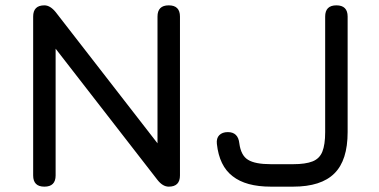

<svg xmlns="http://www.w3.org/2000/svg" viewBox="-20 -698 1419 718"><path d="M146 0C174 0 188 -14 188 -42C188 -42 188 -543 188 -543C188 -543 167 -543 167 -543C167 -543 569 -25 569 -25C569 -25 569 -25 569 -25C582 -8.5 596 0 611 0C611 0 611 0 611 0C639 0 653 -14 653 -42C653 -42 653 -636 653 -636C653 -636 653 -636 653 -636C653 -664 639 -678 611 -678C611 -678 611 -678 611 -678C583 -678 569 -664 569 -636C569 -636 569 -135 569 -135C569 -135 590 -135 590 -135C590 -135 188 -653 188 -653C188 -653 188 -653 188 -653C174.5 -669.5 160.5 -678 146 -678C146 -678 146 -678 146 -678C118 -678 104 -664 104 -636C104 -636 104 -42 104 -42C104 -42 104 -42 104 -42C104 -14 118 0 146 0C146 0 146 0 146 0ZM1076 0C1076 0 1076 0 1076 0C1146 0 1197.5 -16.5 1230.5 -49.5C1263.5 -82 1280 -133.5 1280 -204C1280 -204 1280 -636 1280 -636C1280 -636 1280 -636 1280 -636C1280 -664 1266 -678 1238 -678C1238 -678 1238 -678 1238 -678C1210 -678 1196 -664 1196 -636C1196 -636 1196 -204 1196 -204C1196 -204 1196 -204 1196 -204C1196 -172.5 1192.5 -148.5 1185.5 -131C1178.5 -113.5 1166.5 -101.5 1149 -94.5C1131.5 -87.5 1107 -84 1076 -84C1076 -84 993 -84 993 -84C993 -84 993 -84 993 -84C953.5 -84 925 -89.5 907.5 -100.5C890 -111 879 -131.5 875 -162C875 -162 875 -162 875 -162C872 -190 857.5 -204 832 -204C832 -204 832 -204 832 -204C818 -204 807.5 -200 800 -192.5C792.5 -185 789.5 -174 791 -160C791 -160 791 -160 791 -160C797 -105 816.5 -64.5 850 -39C883 -13 930.5 0 993 0C993 0 1076 0 1076 0Z"/></svg>

Font: Jura-Fortis-Bold
Style: Bold
Weight: 500
Designer: Daniel Johnson, Alexei Vanyashin, Mirko Velimirovic
Foundry: Daniel Johnson
Version: ""